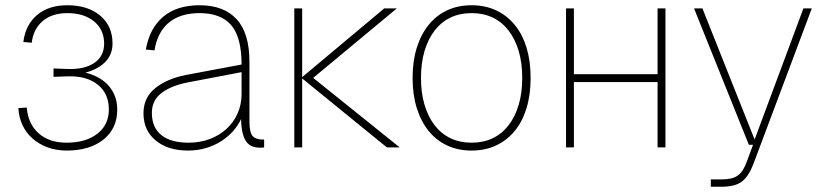

<svg xmlns="http://www.w3.org/2000/svg" viewBox="-20 -562 3139 732"><path d="M234 12Q195 12 162 0Q129 -12 104.5 -33.5Q80 -55 66 -84.5Q52 -114 50 -150L82 -152Q87 -90 127 -54Q167 -18 234 -18Q307 -18 351 -52Q395 -86 395 -145Q395 -205 353 -239Q311 -273 239 -271L184 -269V-301L239 -299Q303 -297 340 -322.5Q377 -348 377 -396Q377 -449 338.5 -480.5Q300 -512 237 -512Q178 -512 142.5 -481.5Q107 -451 101 -399L69 -402Q77 -467 121 -504.5Q165 -542 237 -542Q315 -542 362 -502.5Q409 -463 409 -396Q409 -355 382.5 -327Q356 -299 306 -285Q365 -270 396 -233Q427 -196 427 -144Q427 -72 374.5 -30Q322 12 234 12Z M697 12Q620 12 573.5 -26.5Q527 -65 527 -130Q527 -190 572 -226Q617 -262 688 -276L901 -316Q901 -420 861.5 -466Q822 -512 741 -512Q667 -512 623.5 -475.5Q580 -439 569 -370L536 -373Q550 -454 602 -498Q654 -542 741 -542Q833 -542 882 -489Q931 -436 931 -326V-100Q931 -57 943 -43.5Q955 -30 981 -30H987V0Q982 1 979 1Q976 1 972 1Q956 1 943 -3.5Q930 -8 920.5 -20Q911 -32 905.5 -53Q900 -74 899 -108Q888 -84 868.5 -62Q849 -40 823 -23.5Q797 -7 765 2.5Q733 12 697 12ZM699 -18Q743 -18 780 -32Q817 -46 844 -71Q871 -96 886 -130Q901 -164 901 -204V-287L697 -248Q634 -236 596.5 -208Q559 -180 559 -132Q559 -76 595 -47Q631 -18 699 -18Z M1455 0 1132 -263V0H1102V-530H1132V-268L1445 -530H1493L1174 -265L1504 0Z M1778 12Q1726 12 1684.5 -7.5Q1643 -27 1614 -63Q1585 -99 1569 -150Q1553 -201 1553 -265Q1553 -329 1569 -380Q1585 -431 1614 -467Q1643 -503 1684.5 -522.5Q1726 -542 1778 -542Q1830 -542 1871.5 -522.5Q1913 -503 1942.5 -467Q1972 -431 1987.5 -380Q2003 -329 2003 -265Q2003 -201 1987.5 -150Q1972 -99 1942.5 -63Q1913 -27 1871.5 -7.5Q1830 12 1778 12ZM1778 -18Q1823 -18 1858.5 -35Q1894 -52 1919 -84.5Q1944 -117 1957.5 -162.5Q1971 -208 1971 -265Q1971 -322 1957.5 -367.5Q1944 -413 1919 -445.5Q1894 -478 1858.5 -495Q1823 -512 1778 -512Q1733 -512 1697.5 -495Q1662 -478 1637 -445.5Q1612 -413 1598.5 -367.5Q1585 -322 1585 -265Q1585 -208 1598.5 -162.5Q1612 -117 1637 -84.5Q1662 -52 1697.5 -35Q1733 -18 1778 -18Z M2138 0V-530H2168V-279H2487V-530H2517V0H2487V-249H2168V0Z M2690 150V122H2730Q2751 122 2766.5 118.5Q2782 115 2793 107Q2804 99 2812.5 85.5Q2821 72 2828 52L2851 -10H2835L2626 -530H2658L2857 -30L3043 -530H3075L2852 64Q2834 111 2808 130.5Q2782 150 2730 150Z"/></svg>

Font: Geist Thin
Style: Regular
Weight: 400
Designer: Basement.studio, Andrés Briganti, Mateo Zaragoza
Foundry: Basement.studio, Vercel, Andrés Briganti, Guido Ferreyra, Mateo Zaragoza
Version: Version 1.401